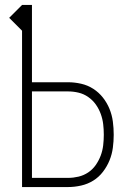

<svg xmlns="http://www.w3.org/2000/svg" viewBox="-20 -755 540 775"><path d="M69 0V-631L17 -683L69 -735H109V-423H255Q281 -423 307.5 -417Q334 -411 356.5 -396.5Q379 -382 395.5 -361Q412 -340 422 -315.5Q432 -291 435.5 -264.5Q439 -238 439 -211Q439 -185 435.5 -158.5Q432 -132 422 -107.5Q412 -83 395.5 -61.5Q379 -40 356.5 -26Q334 -12 307.5 -6Q281 0 255 0ZM255 -37Q276 -37 297 -42Q318 -47 336 -59Q354 -71 366.5 -89Q379 -107 386.5 -127Q394 -147 396.5 -168.5Q399 -190 399 -211Q399 -233 396.5 -254Q394 -275 386.5 -295.5Q379 -316 366.5 -333.5Q354 -351 336 -363.5Q318 -376 297 -381Q276 -386 255 -386H109V-37Z"/></svg>

Font: Iosevka Curly Extralight
Style: Regular
Weight: 200
Monospace: yes
Designer: Belleve Invis
Foundry: Belleve Invis
Version: Version 22.1.2; ttfautohint (v1.8.4)